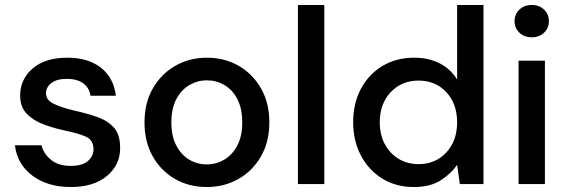

<svg xmlns="http://www.w3.org/2000/svg" viewBox="-20 -740 2284 772"><path d="M265 12Q171 12 110 -34Q49 -80 40 -156H147Q155 -122 185 -97.5Q215 -73 264 -73Q312 -73 334 -93Q356 -113 356 -139Q356 -177 325.5 -190.5Q295 -204 241 -215Q199 -224 157.5 -239Q116 -254 88.5 -281.5Q61 -309 61 -356Q61 -421 111 -464.5Q161 -508 251 -508Q334 -508 385.5 -468Q437 -428 446 -355H344Q339 -387 314.5 -405Q290 -423 249 -423Q209 -423 187 -406.5Q165 -390 165 -364Q165 -338 195.5 -323Q226 -308 276 -296Q326 -285 368.5 -270.5Q411 -256 437 -228Q463 -200 463 -146Q464 -78 410.5 -33Q357 12 265 12Z M811 12Q740 12 683.5 -20.5Q627 -53 594 -111.5Q561 -170 561 -248Q561 -326 594.5 -384.5Q628 -443 685 -475.5Q742 -508 812 -508Q883 -508 939.5 -475.5Q996 -443 1029.5 -384.5Q1063 -326 1063 -248Q1063 -170 1029.5 -111.5Q996 -53 939 -20.5Q882 12 811 12ZM811 -79Q849 -79 881.5 -98Q914 -117 934 -154.5Q954 -192 954 -248Q954 -304 934.5 -341.5Q915 -379 882.5 -398Q850 -417 812 -417Q774 -417 741.5 -398Q709 -379 689 -341.5Q669 -304 669 -248Q669 -192 689 -154.5Q709 -117 741 -98Q773 -79 811 -79Z M1178 0V-720H1284V0Z M1644 12Q1572 12 1517 -22Q1462 -56 1431 -115Q1400 -174 1400 -249Q1400 -324 1431 -382.5Q1462 -441 1517.5 -474.5Q1573 -508 1645 -508Q1704 -508 1748.5 -485Q1793 -462 1818 -420V-720H1924V0H1829L1818 -77Q1794 -42 1752 -15Q1710 12 1644 12ZM1663 -80Q1731 -80 1774.5 -127Q1818 -174 1818 -248Q1818 -323 1774.5 -369.5Q1731 -416 1663 -416Q1595 -416 1551 -369.5Q1507 -323 1507 -248Q1507 -199 1527 -161Q1547 -123 1582.5 -101.5Q1618 -80 1663 -80Z M2118 -590Q2088 -590 2068.5 -608.5Q2049 -627 2049 -655Q2049 -683 2068.5 -701.5Q2088 -720 2118 -720Q2148 -720 2167.5 -701.5Q2187 -683 2187 -655Q2187 -627 2167.5 -608.5Q2148 -590 2118 -590ZM2065 0V-496H2171V0Z"/></svg>

Font: DeepMind Sans Medium
Style: Regular
Weight: 500
Designer: Jonny Pinhorn / Modifications: Colophon Foundry
Foundry: Colophon Foundry
Version: Version 1.002; ttfautohint (v1.8.2)